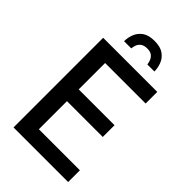

<svg xmlns="http://www.w3.org/2000/svg" viewBox="-260 -955 1039 1039"><g transform="rotate(45 259.0 -435.5)"><path d="M64 0V-686H478V-597H168V-395H442V-305H168V-90H482V0ZM157 -753Q157 -781 167.5 -808Q178 -835 203 -853Q228 -871 273 -871Q318 -871 343 -853Q368 -835 378.5 -808Q389 -781 389 -753H335Q334 -765 328.5 -779.5Q323 -794 310.5 -804Q298 -814 274 -814Q250 -814 236.5 -804Q223 -794 218 -779.5Q213 -765 212 -753Z"/></g></svg>

Font: Archivo Condensed Medium
Style: Regular
Weight: 500
Width: 3
Designer: Hector Gatti
Foundry: Omnibus-Type
Version: Version 2.001